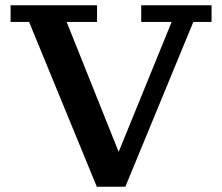

<svg xmlns="http://www.w3.org/2000/svg" viewBox="-20 -702 840 726"><path d="M346 4 90 -619H20V-682H347V-619H232L451 -72H406L629 -619H514V-682H780V-619H711L454 4Z"/></svg>

Font: Montagu Slab 120pt Medium
Style: Regular
Weight: 500
Designer: Florian Karsten
Foundry: Florian Karsten
Version: Version 1.000